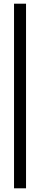

<svg xmlns="http://www.w3.org/2000/svg" viewBox="-20 -820 217 1040"><path d="M56 200V-800H121V200Z"/></svg>

Font: Big Shoulders Text Light
Style: Regular
Weight: 300
Designer: Patric King
Foundry: XO Type Co
Version: Version 1.000; ttfautohint (v1.8.2)